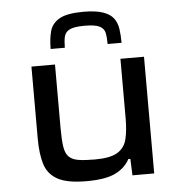

<svg xmlns="http://www.w3.org/2000/svg" viewBox="-52 -778 789 836"><g transform="rotate(-5 342.0 -360.0)"><path d="M293 8Q209 8 167 -15Q125 -38 111 -83Q97 -128 97 -195V-510H200V-233Q200 -182 204.5 -151.5Q209 -121 223.5 -106.5Q238 -92 265 -87.5Q292 -83 337 -83Q405 -83 436.5 -102.5Q468 -122 477 -159.5Q486 -197 486 -249V-510H589V0H494L491 -72H482Q463 -35 420 -13.5Q377 8 293 8ZM343 -728Q397 -728 428.5 -717Q460 -706 474.5 -686.5Q489 -667 493 -639.5Q497 -612 497 -579H436Q436 -608 432 -627.5Q428 -647 408.5 -657Q389 -667 343 -667Q297 -667 277.5 -657Q258 -647 253.5 -627.5Q249 -608 249 -579H187Q187 -623 196 -656.5Q205 -690 238 -709Q271 -728 343 -728Z"/></g></svg>

Font: Saira Expanded Medium
Style: Regular
Weight: 500
Width: 7
Designer: Hector Gatti with collaboration of the Omnibus-Type team
Foundry: Omnibus-Type
Version: Version 1.100; ttfautohint (v1.8.3)